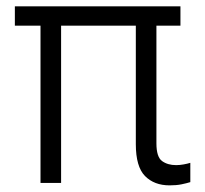

<svg xmlns="http://www.w3.org/2000/svg" viewBox="-20 -565 632 593"><path d="M537.3 -545.5V-485.8H463.1V-122.2Q463.1 -80.3 480.5 -67.6Q497.9 -55 523.8 -55Q535.2 -55 547.1 -57.2Q558.9 -59.3 567.8 -62.1V-2.5Q556.1 1.1 540.5 4.3Q524.9 7.5 503.9 7.5Q456.3 7.5 427.9 -21.3Q399.5 -50.1 399.5 -119.7V-485.8H168.7V0H105.1V-485.8H25.9V-545.5Z"/></svg>

Font: Inter Zeller Light
Style: Regular
Weight: 300
Designer: Rasmus Andersson; Joe Bland
Foundry: zeller
Version: Version 3.015;git-dec3a8cb1